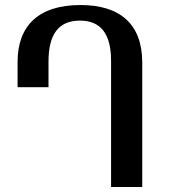

<svg xmlns="http://www.w3.org/2000/svg" viewBox="-20 -744 671 764"><path d="M546 0V-495C546 -649 457 -724 300 -724C131 -724 50 -639 50 -498V-397H173V-499C173 -606 212 -662 298 -662C378 -662 422 -613 422 -502V0Z"/></svg>

Font: Noto Serif Georgian SemiCondensed Semi
Style: Regular
Weight: 600
Width: 4
Designer: Monotype Design Team
Foundry: Monotype Imaging Inc.
Version: Version 1.901